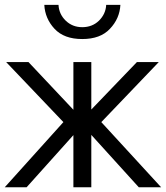

<svg xmlns="http://www.w3.org/2000/svg" viewBox="-21 -786 696 806"><path d="M165 -765.6Q179.7 -765.6 224.6 -765.6Q226.6 -726.6 254.9 -699.2Q283.2 -671.9 324.2 -671.9Q366.2 -671.9 394.5 -699.2Q422.9 -727.5 424.8 -765.6Q444.3 -765.6 484.4 -765.6Q481.4 -708 440.4 -665Q400.4 -622.1 324.2 -622.1Q248 -622.1 208 -665Q168 -708 165 -765.6ZM-1 0Q60.5 -68.4 245.1 -273.4Q185.5 -335.9 4.9 -525.4Q28.3 -525.4 98.6 -525.4Q145.5 -475.6 287.1 -325.2Q287.1 -375 287.1 -525.4Q305.7 -525.4 362.3 -525.4Q362.3 -475.6 362.3 -326.2Q410.2 -376 553.7 -525.4Q577.1 -525.4 645.5 -525.4Q585 -461.9 404.3 -273.4Q466.8 -205.1 655.3 0Q631.8 0 561.5 0Q511.7 -54.7 362.3 -219.7Q362.3 -165 362.3 0Q343.8 0 287.1 0Q287.1 -54.7 287.1 -218.8Q238.3 -164.1 90.8 0Q67.4 0 -1 0Z"/></svg>

Font: Gothic A1
Style: Regular
Weight: 400
Designer: HanYang I&C Co.,Ltd.
Version: Version 2.50